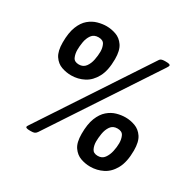

<svg xmlns="http://www.w3.org/2000/svg" viewBox="-155 -878 1074 1055"><g transform="rotate(30 382.5 -350.0)"><path d="M198 -375Q167 -375 137 -385.5Q107 -396 87.5 -425Q68 -454 68 -509Q68 -571 83.5 -610Q99 -649 124 -670Q149 -691 178 -699Q207 -707 233 -707Q263 -707 293 -696.5Q323 -686 343 -657Q363 -628 363 -573Q363 -501 339.5 -457.5Q316 -414 278.5 -394.5Q241 -375 198 -375ZM154 1Q127 1 127 -8Q127 -12 134 -22L574 -690Q581 -701 605 -701H612Q628 -701 634 -698.5Q640 -696 640 -692Q640 -687 632 -675L197 -15Q190 -5 182 -2Q174 1 160 1ZM205 -448Q232 -448 247 -468Q262 -488 267.5 -516.5Q273 -545 273 -568Q273 -593 263.5 -612.5Q254 -632 225 -632Q196 -632 181.5 -611.5Q167 -591 162.5 -563.5Q158 -536 158 -514Q158 -489 167 -468.5Q176 -448 205 -448ZM539 7Q508 7 478.5 -3.5Q449 -14 429 -42.5Q409 -71 409 -126Q409 -188 424.5 -227Q440 -266 465 -287.5Q490 -309 518.5 -317Q547 -325 574 -325Q605 -325 635 -314Q665 -303 684.5 -274Q704 -245 704 -190Q704 -118 680.5 -74.5Q657 -31 619.5 -12Q582 7 539 7ZM546 -65Q573 -65 587.5 -85Q602 -105 608 -132.5Q614 -160 614 -184Q614 -210 604.5 -230Q595 -250 566 -250Q537 -250 522.5 -229Q508 -208 503.5 -179.5Q499 -151 499 -130Q499 -105 508.5 -85Q518 -65 546 -65Z"/></g></svg>

Font: Asap SemiBold
Style: Italic
Weight: 600
Italic angle: -6°
Designer: Pablo Cosgaya
Foundry: Omnibus-Type
Version: Version 3.001; ttfautohint (v1.8.3)